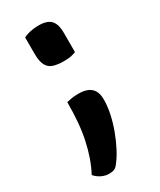

<svg xmlns="http://www.w3.org/2000/svg" viewBox="-191 -608 733 879"><g transform="rotate(-30 175.0 -168.0)"><path d="M256 -354Q246 -350 236 -347.5Q226 -345 215.5 -344Q205 -343 192 -343Q160 -343 137.5 -350Q115 -357 103.5 -378Q92 -399 92 -440V-526Q104 -532 116.5 -535.5Q129 -539 143 -541Q157 -543 173 -543Q199 -543 217.5 -535.5Q236 -528 246 -509Q256 -490 256 -455ZM114 207Q94 207 75 198Q56 189 41 172Q59 138 72 100.5Q85 63 94 20.5Q103 -22 107 -70Q111 -118 111 -173Q125 -176 135.5 -178Q146 -180 156 -180.5Q166 -181 177 -181Q204 -181 223 -172.5Q242 -164 252 -146.5Q262 -129 262 -99Q262 -65 253.5 -25Q245 15 230 55Q215 95 196.5 130Q178 165 158 189Q150 199 140 203Q130 207 114 207Z"/></g></svg>

Font: Recursive Casual
Style: Bold
Weight: 700
Version: Version 1.085